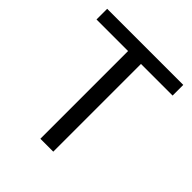

<svg xmlns="http://www.w3.org/2000/svg" viewBox="-192 -846 981 981"><g transform="rotate(45 298.5 -355.5)"><path d="M573.7 -633.8H345.2V0H252V-633.8H23.9V-710.9H573.7Z"/></g></svg>

Font: SteelSelectRoboto
Style: Roboto-Regular
Weight: 400
Designer: Google
Version: Version 2.137; 2017